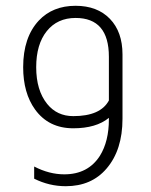

<svg xmlns="http://www.w3.org/2000/svg" viewBox="-20 -453 523 663"><path d="M356 -46Q312 -10 233 -10Q148 -10 101 -75Q60 -132 60 -221Q60 -324 114 -382Q162 -433 241 -433Q316 -433 359.5 -388Q403 -343 403 -265V-43Q403 65 348 129Q296 190 207 190Q150 190 98 164V122Q150 149 202 149Q284 149 325 85Q356 35 356 -41ZM356 -257Q356 -391 241 -391Q178 -391 141.5 -345.5Q105 -300 105 -221Q105 -141 143 -94Q177 -52 233 -52Q327 -52 356 -106Z"/></svg>

Font: Tajawal Light
Style: Regular
Weight: 300
Designer: Boutros Fonts
Foundry: Created by Boutros International 2017
Version: Version 1.700